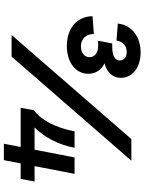

<svg xmlns="http://www.w3.org/2000/svg" viewBox="103 -851 748 994"><g transform="rotate(90 477.0 -354.0)"><path d="M218 -326C303 -326 362 -372 362 -437C362 -475 342 -505 308 -521C356 -534 383 -564 383 -606C383 -666 329 -708 251 -708C169 -708 109 -661 102 -590L190 -583C194 -615 217 -636 249 -636C275 -636 293 -622 293 -600C293 -575 268 -561 222 -561H205L191 -488H222C254 -488 276 -469 276 -443C276 -417 253 -399 220 -399C181 -399 156 -425 156 -466L64 -459C64 -380 126 -326 218 -326ZM161 -40H273L812 -660H700ZM551 -156 538 -87H741L724 0H809L826 -87H906L920 -159H840L880 -366H795L755 -159H640C692 -211 730 -285 745 -366H660C642 -270 602 -193 551 -156Z"/></g></svg>

Font: Uncut Sans
Style: Bold Italic
Weight: 700
Italic angle: -11°
Designer: Kasper Nordkvist
Foundry: UNCUT.wtf
Version: Version 1.304;Glyphs 3.2 (3246)